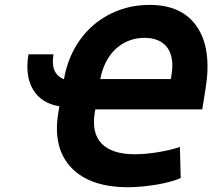

<svg xmlns="http://www.w3.org/2000/svg" viewBox="-20 -757 896 788"><path d="M96.9 -534.1H199.6Q185.7 -454.5 242.5 -431.8Q253.9 -498.6 284.1 -554.5Q314.3 -610.4 360.1 -650.9Q405.9 -691.4 465.4 -714.1Q524.9 -736.9 594.5 -736.9Q729 -736.9 789.8 -645.2Q850.5 -553.3 823.2 -389.6L810 -307.9H371.1L368.6 -292.6Q362.2 -252.5 369.1 -221.1Q376.1 -189.6 396.7 -168.1Q417.3 -146.7 451.2 -135.3Q485.1 -123.9 532.7 -123.9Q554.3 -123.9 578.3 -126.1Q602.3 -128.2 626.6 -132.1Q650.9 -136 674.4 -141.5Q697.8 -147 718.4 -153.8L721.6 -26.3Q704.2 -18.5 679 -11.5Q653.8 -4.6 624.8 0.4Q595.9 5.3 565 8.3Q534.1 11.4 505.3 11.4Q348.4 11.4 272 -69.6Q195.7 -150.6 219.1 -292.6L223.7 -320.7Q149.1 -333.1 115.8 -389.2Q82 -445.3 96.9 -534.1ZM681.1 -432.5 684.3 -452.4Q690 -487.6 685.2 -515.3Q680.4 -543 666.2 -562.1Q652 -581.3 628.6 -591.4Q605.1 -601.6 573.2 -601.6Q535.5 -601.6 504.8 -588.4Q474.1 -575.3 451 -552.4Q427.9 -529.5 413 -498.6Q398.1 -467.7 391.7 -432.5Z"/></svg>

Font: Inter P
Style: Bold Italic
Weight: 700
Italic angle: 9.39999°
Designer: Rasmus Andersson
Foundry: rsms
Version: Version 3.018;git-588b23468